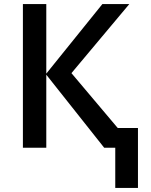

<svg xmlns="http://www.w3.org/2000/svg" viewBox="-20 -734 751 954"><path d="M552.7 0H497.6L210 -362.8V0H93.8V-713.9H210V-368.2L488.8 -713.9H622.6L335 -370.6L564.9 -98.1H665.5V199.7H552.7Z"/></svg>

Font: Viking Open Sans Light
Style: Bold
Weight: 600
Foundry: Ascender Corporation
Version: Version 2.001